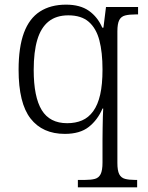

<svg xmlns="http://www.w3.org/2000/svg" viewBox="-20 -566 635 826"><path d="M315 240V208H346Q372 208 388.5 203.5Q405 199 413 183Q421 167 421 133V36Q421 12 421.5 -14Q422 -40 422.5 -63.5Q423 -87 424 -99H421Q400 -50 362 -20Q324 10 259 10Q163 10 111.5 -56Q60 -122 60 -266Q60 -363 83 -425Q106 -487 152 -516.5Q198 -546 264 -546Q325 -546 362.5 -519.5Q400 -493 420 -447H425L436 -536H574V-504H565Q536 -504 518.5 -499.5Q501 -495 493 -479.5Q485 -464 485 -431V135Q485 168 493 183.5Q501 199 518 203.5Q535 208 560 208H570V240ZM269 -36Q305 -36 333 -48Q361 -60 381 -87.5Q401 -115 411 -159Q421 -203 421 -267Q421 -341 407.5 -392.5Q394 -444 362 -472Q330 -500 274 -500Q222 -500 189 -473.5Q156 -447 140.5 -395Q125 -343 125 -265Q125 -149 159.5 -92.5Q194 -36 269 -36Z"/></svg>

Font: Noto Serif Khmer Light
Style: Regular
Weight: 300
Version: Version 2.003